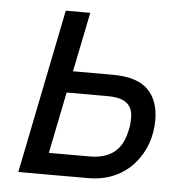

<svg xmlns="http://www.w3.org/2000/svg" viewBox="-43 -558 585 601"><g transform="rotate(5 249.5 -258.0)"><path d="M36 0 140 -516H217L179 -329H304Q380 -329 414.5 -295Q449 -261 449 -199Q449 -159 436 -123.5Q423 -88 398 -60Q373 -32 337 -16Q301 0 254 0ZM126 -68H254Q301 -68 329 -89Q357 -110 367 -153Q371 -167 372 -178.5Q373 -190 373 -200Q373 -230 354.5 -245.5Q336 -261 292 -261H165Z"/></g></svg>

Font: IBM Plex Sans
Style: Italic
Weight: 400
Italic angle: -11.31°
Designer: Mike Abbink, Paul van der Laan, Pieter van Rosmalen
Foundry: Bold Monday
Version: Version 3.201